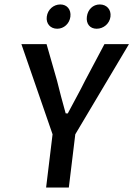

<svg xmlns="http://www.w3.org/2000/svg" viewBox="-20 -847 599 862"><path d="M289 -5 318 -244 559 -649H449L362 -485C338 -436 312 -391 286 -341L285 -338H275L274 -341C260 -391 248 -436 236 -485L189 -649H76L216 -244L187 -5ZM296 -772C300 -804 281 -827 251 -827C220 -827 194 -804 190 -772C186 -741 206 -718 237 -718C267 -718 292 -741 296 -772ZM476 -772C480 -804 459 -827 428 -827C397 -827 374 -804 370 -772C366 -741 383 -718 414 -718C445 -718 472 -741 476 -772Z"/></svg>

Font: Falling Sky
Style: LightObl
Weight: 400
Designer: Paul D. Hunt
Foundry: Adobe Systems Incorporated
Version: Version 1.02